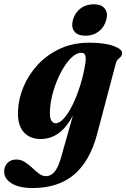

<svg xmlns="http://www.w3.org/2000/svg" viewBox="-75 -658 607 922"><path d="M391 -13Q357 115.5 281 180.2Q205 245 81 245Q17.5 245 -18.8 222.8Q-55 200.5 -55 166Q-55 142 -39.5 125Q-24 108 3.5 108Q25.5 108 44.2 120Q63 132 79.8 148Q96.5 164 112.5 176Q128.5 188 146 188Q168.5 188 186.2 167.8Q204 147.5 217.5 100.5L275 -102.5Q243 -44 205 -17.2Q167 9.5 120 9.5Q67.5 9.5 38 -24.5Q8.5 -58.5 11.5 -125.5Q13.5 -183 37.8 -241Q62 -299 106.2 -347Q150.5 -395 213 -424Q275.5 -453 354 -453Q428.5 -453 471 -437Q513.5 -421 511.5 -401.5Q510 -390.5 504 -384.8Q498 -379 491.2 -372.8Q484.5 -366.5 481 -353ZM165 -130Q162.5 -94.5 171 -80.2Q179.5 -66 191.5 -66Q211.5 -66 233.2 -91Q255 -116 275 -157.5Q295 -199 310.8 -249.8Q326.5 -300.5 334.5 -352Q338.5 -376.5 335 -390.5Q331.5 -404.5 315.5 -404.5Q291 -404.5 265.5 -378.8Q240 -353 218 -311.5Q196 -270 181.8 -222.2Q167.5 -174.5 165 -130ZM335.5 -486.5Q298.5 -486.5 282.2 -506.8Q266 -527 275 -562Q284 -596 311 -616.8Q338 -637.5 375 -637.5Q412 -637.5 428.2 -616.8Q444.5 -596 435 -562Q426 -527.5 399.2 -507Q372.5 -486.5 335.5 -486.5Z"/></svg>

Font: Fraunces 144pt Soft
Style: Bold Italic
Weight: 700
Italic angle: -16°
Version: Version 1.000;[b76b70a41]